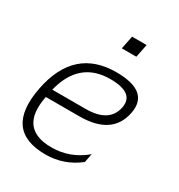

<svg xmlns="http://www.w3.org/2000/svg" viewBox="-167 -810 858 922"><g transform="rotate(30 262.5 -349.0)"><path d="M477.5 -378.9Q449.7 -240.2 269 -240.2H83.5Q44.4 -43.9 228 -43.9Q330.1 -43.9 411.6 -112.3L401.9 -63.5Q321.3 0 219.2 0Q-15.6 0 36.6 -262.2Q86.9 -512.7 317.9 -512.7Q504.4 -512.7 477.5 -378.9ZM92.8 -286.1H277.3Q407.7 -286.1 426.8 -380.4Q444.3 -469.7 309.1 -469.7Q138.2 -469.7 92.8 -286.1ZM377.9 -698.2 363.3 -625H282.7L297.4 -698.2Z"/></g></svg>

Font: Sansation Light
Style: Light Italic
Weight: 300
Designer: Bernd Montag
Version: Version 1.301